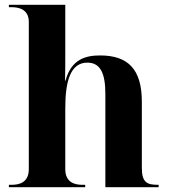

<svg xmlns="http://www.w3.org/2000/svg" viewBox="-20 -780 707 800"><path d="M17 0H335V-10H323C294 -10 252 -18 252 -75V-329C252 -441 273 -519 344 -519C398 -519 419 -475 419 -389V0H641V-10H638C593 -10 571 -19 571 -81V-356C571 -491 514 -549 397 -549C338 -549 277 -534 253 -444H251C252 -483 252 -521 252 -559V-760H17V-750H29C57 -750 100 -742 100 -689V-75C100 -18 58 -10 29 -10H17Z"/></svg>

Font: Noto Serif Display
Style: Bold
Weight: 700
Designer: Monotype Design Team
Foundry: Monotype Imaging Inc.
Version: Version 2.009